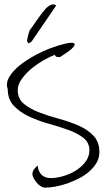

<svg xmlns="http://www.w3.org/2000/svg" viewBox="-20 -862 498 882"><path d="M128.9 -62.5Q128.9 -74.2 136.7 -84.5Q144.5 -94.7 153.3 -101.6Q155.3 -74.2 170.9 -59.1Q186.5 -43.9 213.9 -43.9Q238.3 -43.9 269.5 -52.7Q300.8 -61.5 327.6 -78.1Q354.5 -94.7 372.6 -118.7Q390.6 -142.6 390.6 -171.9Q390.6 -207 363.3 -228.5Q335.9 -250 293.9 -265.1Q252 -280.3 203.1 -293.9Q154.3 -307.6 112.8 -327.1Q71.3 -346.7 43.5 -376Q15.6 -405.3 15.6 -452.1Q5.9 -479.5 22 -507.3Q38.1 -535.2 67.9 -559.6Q97.7 -584 136.7 -605.5Q175.8 -627 212.4 -640.6Q249 -654.3 278.3 -661.1Q307.6 -668 318.4 -664.1Q329.1 -660.2 315.9 -644.5Q302.7 -628.9 254.9 -599.6Q248 -599.6 241.2 -600.6Q234.4 -601.6 232.4 -610.4Q210.9 -602.5 181.6 -585.9Q152.3 -569.3 125.5 -547.4Q98.6 -525.4 80.1 -499.5Q61.5 -473.6 61.5 -448.2Q61.5 -408.2 89.4 -385.3Q117.2 -362.3 158.7 -346.2Q200.2 -330.1 249 -316.9Q297.9 -303.7 339.8 -285.6Q381.8 -267.6 409.2 -238.8Q436.5 -210 436.5 -163.1Q436.5 -136.7 423.8 -114.7Q411.1 -92.8 390.6 -74.7Q370.1 -56.6 343.8 -43Q317.4 -29.3 289.6 -19.5Q261.7 -9.8 234.9 -4.9Q208 0 187.5 0Q177.7 0 167.5 -6.3Q157.2 -12.7 148.9 -22.5Q140.6 -32.2 134.8 -43Q128.9 -53.7 128.9 -62.5ZM125 -670.9 112.3 -663.1Q102.5 -668 105 -680.2Q107.4 -692.4 109.4 -700.2Q110.4 -703.1 112.3 -710.9Q114.3 -718.8 116.2 -722.7Q122.1 -729.5 130.4 -741.7Q138.7 -753.9 147 -766.1Q155.3 -778.3 163.6 -789.1Q171.9 -799.8 176.8 -806.6Q181.6 -812.5 187 -818.8Q192.4 -825.2 199.7 -831.1Q207 -836.9 214.4 -839.8Q221.7 -842.8 228.5 -841.8Q230.5 -840.8 233.4 -839.4Q236.3 -837.9 238.3 -836.9Z"/></svg>

Font: Waiting for the Sunrise
Style: Regular
Weight: 300
Version: Version 1.001 2001